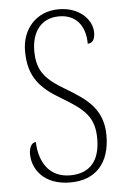

<svg xmlns="http://www.w3.org/2000/svg" viewBox="-53 -763 532 812"><g transform="rotate(-5 213.0 -357.0)"><path d="M213 10C322 10 382 -59 382 -175C382 -287 314 -333 231 -383C147 -432 109 -469 109 -557C109 -636 148 -694 226 -694C298 -694 337 -644 337 -568C356 -568 368 -582 368 -613C368 -667 316 -724 227 -724C131 -724 70 -653 70 -560C70 -448 121 -398 206 -348C302 -291 342 -256 342 -164C342 -72 299 -20 215 -20C127 -20 85 -86 82 -173C62 -173 53 -148 53 -125C53 -59 102 10 213 10Z"/></g></svg>

Font: Noto Serif Thai Condensed ExtraLight
Style: Regular
Weight: 200
Width: 3
Designer: Monotype Design Team
Foundry: Monotype Imaging Inc.
Version: Version 2.002